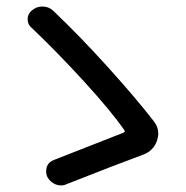

<svg xmlns="http://www.w3.org/2000/svg" viewBox="-20 -645 569 587"><path d="M450.2 -274.4Q463.9 -256.8 463.9 -237.3Q463.9 -226.6 460 -214.8Q449.2 -183.6 417 -171.9Q332 -140.6 183.6 -82Q175.8 -78.1 167 -78.1Q158.2 -78.1 150.4 -81.1Q133.8 -87.9 125 -103.5Q121.1 -112.3 121.1 -121.1Q121.1 -127.9 123 -134.8Q128.9 -150.4 145.5 -156.2Q288.1 -211.9 357.4 -239.3Q364.3 -242.2 359.4 -248Q320.3 -304.7 237.3 -395.5Q154.3 -486.3 76.2 -560.5Q64.5 -570.3 64.5 -585.9Q64.5 -603.5 79.1 -614.3Q91.8 -625 109.4 -625Q110.4 -625 112.3 -625Q130.9 -624 143.6 -611.3Q223.6 -535.2 310.1 -439.5Q396.5 -343.8 450.2 -274.4Z"/></svg>

Font: Gen Jyuu Gothic P Regular
Style: Regular
Weight: 400
Designer: [Source Han Sans]
Ryoko NISHIZUKA  (kana & ideographs); Paul D. Hunt (Latin, Greek & Cyrillic); Wenlong ZHANG  (bopomofo
Version: Version 1.002.20150607